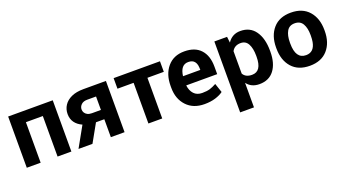

<svg xmlns="http://www.w3.org/2000/svg" viewBox="-54 -1098 3362 1861"><g transform="rotate(-20 1627.0 -167.5)"><path d="M513.5 0H371V-418H196.5V0H53.5V-528.5H513.5Z M1062 0H920.5V-185H834.5L731 0H587L703.5 -208.5Q655 -230 629 -266.5Q603 -303 603 -353Q603 -403 629 -442.8Q655 -482.5 705.2 -505.5Q755.5 -528.5 829.5 -528.5H1062ZM920.5 -281V-419.5H829.5Q788.5 -419.5 767 -398.2Q745.5 -377 745.5 -349Q745.5 -331 754.5 -315.8Q763.5 -300.5 781.5 -290.8Q799.5 -281 827.5 -281Z M1450.5 0H1308V-419.5H1141.5V-528.5H1619.5V-419.5H1450.5Z M1885.5 10Q1769.5 10 1702 -62.2Q1634.5 -134.5 1634.5 -249V-268.5Q1634.5 -388.5 1698 -463.2Q1761.5 -538 1871 -538H1873Q1982.5 -538 2040.2 -474.8Q2098 -411.5 2098 -299.5V-221.5H1778.5Q1785 -166 1815.8 -132.8Q1846.5 -99.5 1900.5 -99.5Q1949 -99.5 1979.5 -108.8Q2010 -118 2047.5 -138.5L2079 -44.5Q2047.5 -20.5 1998 -5.2Q1948.5 10 1885.5 10ZM1958.5 -316Q1958.5 -345.5 1954.5 -365.5Q1950.5 -385.5 1938 -402Q1917.5 -428 1874.5 -428Q1874 -428 1873 -428Q1794 -428 1780 -316Z M2323 203H2180.5V-528.5H2311.5L2318.5 -467Q2366 -538 2449.5 -538Q2450 -538 2450.5 -538Q2550.5 -538 2603.8 -462.5Q2657 -387 2657 -260V-249.5Q2657 -130.5 2604 -60.2Q2551 10 2451.5 10Q2368.5 10 2324 -49L2323 -48.5ZM2414.5 -99.5Q2514.5 -99.5 2514.5 -249.5V-260Q2514.5 -336 2490.2 -381.5Q2466 -427 2413.5 -427Q2350 -427 2323 -376.5V-145.5Q2348.5 -99.5 2414.5 -99.5Z M2972 10Q2852.5 10 2787.5 -63.5Q2722.5 -137 2722.5 -259V-269Q2722.5 -389.5 2787.5 -464Q2852 -538 2971 -538Q3090.5 -538 3155.8 -463.8Q3221 -389.5 3221 -269V-259Q3221 -137.5 3156 -63.8Q3091 10 2972 10ZM2972 -99.5Q3055.5 -99.5 3073.5 -197.5Q3078.5 -225.5 3078.5 -262Q3078.5 -265.5 3078.5 -269Q3078.5 -341 3053.2 -384.5Q3028 -428 2971 -428Q2915 -428 2890 -384.2Q2865 -340.5 2865 -269V-259Q2865 -258.5 2865 -257.5Q2865 -99.5 2972 -99.5Z"/></g></svg>

Font: Roberto Sans
Style: Bold
Weight: 700
Designer: Google (font) & Cristiano Sobral (main changes)
Version: Version 1.000;October 12, 2021;FontCreator 14.0.0.2814 64-bi